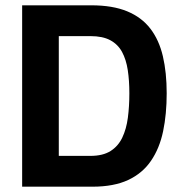

<svg xmlns="http://www.w3.org/2000/svg" viewBox="-20 -703 688 723"><path d="M63.4 0V-683H324.1Q404.3 -683 458.9 -660.4Q513.5 -637.8 546.3 -595Q579.1 -552.2 593.4 -490.9Q607.7 -429.6 607.7 -351.8Q607.7 -273.4 594.3 -209.1Q580.9 -144.7 548.8 -97.7Q516.8 -50.6 462.8 -25.3Q408.8 0 327.9 0ZM201.4 -116H320.3Q367.4 -116 396.3 -134.3Q425.1 -152.5 440.5 -184.9Q455.9 -217.2 461.5 -259.8Q467.1 -302.4 467.1 -351.8Q467.1 -399.8 461.1 -439.2Q455.1 -478.6 439.6 -507.4Q424 -536.1 395.3 -551.5Q366.7 -567 320.3 -567H201.4Z"/></svg>

Font: Cairo
Style: Regular
Weight: 400
Designer: Mohamed Gaber, Accademia di Belle Arti di Urbino
Foundry: Kief Type Foundry, Accademia di Belle Arti di Urbino
Version: Version 3.120